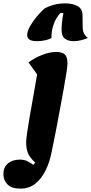

<svg xmlns="http://www.w3.org/2000/svg" viewBox="-74 -908 541 1138"><path d="M47 210Q-6 210 -30 184.5Q-54 159 -54 124Q-54 84 -27 61Q0 38 44 38Q71 38 90.5 48.5Q110 59 124 69L134 55Q101 24 91 -2Q81 -28 81 -66Q81 -82 87 -123.5Q93 -165 103 -222.5Q113 -280 124.5 -343.5Q136 -407 146 -467L95 -538Q131 -565 175.5 -582.5Q220 -600 259 -600Q296 -600 311 -584.5Q326 -569 326 -533Q326 -519 320 -478.5Q314 -438 303.5 -380.5Q293 -323 281 -258Q269 -193 256.5 -128Q244 -63 232 -7Q221 51 197 100.5Q173 150 136 180Q99 210 47 210ZM145 -664Q113 -664 100 -674Q87 -684 87 -699Q87 -722 103.5 -751.5Q120 -781 143.5 -809Q167 -837 188 -856Q211 -870 243 -879Q275 -888 314 -888Q355 -888 384.5 -872.5Q414 -857 415 -820L416 -748Q416 -723 425 -707.5Q434 -692 447 -683Q428 -675 406.5 -669.5Q385 -664 362 -664Q331 -664 311 -678.5Q291 -693 291 -732Q291 -755 294 -781Q297 -807 302 -831H284Q258 -803 244 -764Q230 -725 231 -682Q217 -675 194.5 -669.5Q172 -664 145 -664Z"/></svg>

Font: Lemonada SemiBold
Style: Regular
Weight: 600
Designer: Mohamed Gaber (Arabic), Eduardo Tunni (Latin)
Foundry: Kief Type Foundry
Version: Version 4.005; ttfautohint (v1.8.3)